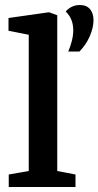

<svg xmlns="http://www.w3.org/2000/svg" viewBox="-20 -748 394 768"><path d="M15 0V-50L95 -64V-609L14 -625V-676L176 -699L209 -687V-64L282 -50V0ZM253 -542Q262 -563 267.5 -585Q273 -607 273 -627Q273 -649 266 -667.5Q259 -686 243 -702Q253 -714 267.5 -721Q282 -728 299 -728Q326 -728 340 -711.5Q354 -695 354 -667Q354 -638 339.5 -604Q325 -570 298 -542Z"/></svg>

Font: Faustina Light SemiBold
Style: Regular
Weight: 600
Version: Version 1.200